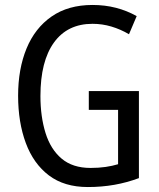

<svg xmlns="http://www.w3.org/2000/svg" viewBox="-20 -810 640 774"><path d="M338 -443H540V-92Q492 -74 441 -65Q390 -56 334 -56Q239 -56 177 -103Q115 -150 84 -233.5Q53 -317 53 -424Q53 -532 87 -614.5Q121 -697 188 -743.5Q255 -790 353 -790Q403 -790 447.5 -778.5Q492 -767 531 -745L500 -672Q466 -692 429 -703Q392 -714 353 -714Q252 -714 197.5 -638.5Q143 -563 143 -423Q143 -340 163.5 -274Q184 -208 228.5 -170.5Q273 -133 345 -133Q378 -133 405.5 -137Q433 -141 456 -148V-367H338Z"/></svg>

Font: Noto Sans Malayalam UI Condensed
Style: Regular
Weight: 400
Width: 3
Designer: Jelle Bosma - Monotype Design Team
Foundry: Monotype Imaging Inc.
Version: Version 2.104; ttfautohint (v1.8.4.7-5d5b)